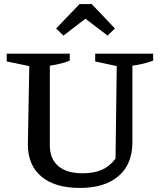

<svg xmlns="http://www.w3.org/2000/svg" viewBox="-20 -914 788 944"><path d="M373 10Q250 10 183.5 -46Q117 -102 117 -204L124 -589L13 -612V-650H323V-616Q304 -608 280.5 -602Q257 -596 225 -591V-199Q225 -133 266.5 -97.5Q308 -62 386 -62Q442 -62 480.5 -79Q519 -96 548 -134L554 -589L448 -612V-650H733V-616Q689 -599 631 -591V-215Q631 -107 563 -48.5Q495 10 373 10ZM431 -894 545 -774 509 -739 400 -822 292 -739 256 -774 371 -894Z"/></svg>

Font: Piazzolla SC Medium
Style: Regular
Weight: 500
Designer: Juan Pablo del Peral
Foundry: Huerta Tipografica
Version: Version 1.330